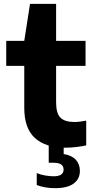

<svg xmlns="http://www.w3.org/2000/svg" viewBox="-20 -760 490 1001"><path d="M322 10Q217.5 10 162 -40.5Q106.5 -91 106.5 -197.5V-416.5H12.5V-547H106.5L136.5 -740H272.5V-547H426V-416.5H272.5V-226.5Q272.5 -168.5 295.5 -146.2Q318.5 -124 368 -124Q393 -124 429.5 -131V-2Q406.5 3 378 6.5Q349.5 10 322 10ZM267 221Q213.5 221 171.5 204.5V142.5Q192 151 216.2 155Q240.5 159 259.5 159Q311.5 159 311.5 124Q311.5 88.5 259.5 88.5H234V-10H312V43Q354.5 50 375.5 73Q396.5 96 396.5 131Q396.5 173 364 197Q331.5 221 267 221Z"/></svg>

Font: Encode Sans SemiExpanded SemiExpanded
Style: Bold
Weight: 700
Width: 6
Designer: Multiple Designers
Foundry: Impallari Type
Version: Version 3.000; ttfautohint (v1.8.3) -l 8 -r 50 -G 200 -x 14 